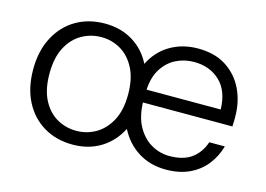

<svg xmlns="http://www.w3.org/2000/svg" viewBox="-77 -666 1136 821"><g transform="rotate(15 491.0 -256.0)"><path d="M295 12Q223 12 167.5 -21Q112 -54 81 -114Q50 -174 50 -256Q50 -338 82 -398.5Q114 -459 169.5 -491.5Q225 -524 297 -524Q367 -524 420.5 -491.5Q474 -459 503 -401Q532 -460 586 -492Q640 -524 709 -524Q784 -524 834.5 -491Q885 -458 911 -403.5Q937 -349 937 -283Q937 -274 937 -264Q937 -254 936 -240H540Q542 -176 566.5 -133Q591 -90 628.5 -69Q666 -48 708 -48Q769 -48 805.5 -74.5Q842 -101 858 -149H927Q914 -103 885.5 -66.5Q857 -30 812.5 -9Q768 12 708 12Q639 12 586 -21Q533 -54 503 -113Q473 -54 419.5 -21Q366 12 295 12ZM295 -49Q342 -49 381.5 -72Q421 -95 445.5 -141Q470 -187 470 -256Q470 -326 446 -372Q422 -418 383 -441Q344 -464 297 -464Q250 -464 210 -441Q170 -418 146 -372Q122 -326 122 -256Q122 -187 145.5 -141Q169 -95 208.5 -72Q248 -49 295 -49ZM541 -297H869Q867 -379 822 -421.5Q777 -464 707 -464Q665 -464 628.5 -446Q592 -428 568 -391Q544 -354 541 -297Z"/></g></svg>

Font: DM Sans 12pt Light
Style: Regular
Weight: 300
Version: Version 4.004;gftools[0.9.30]